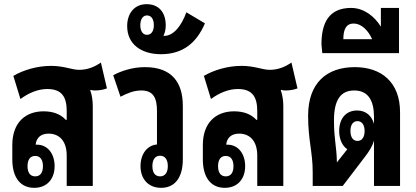

<svg xmlns="http://www.w3.org/2000/svg" viewBox="-20 -892 1997 921"><path d="M144 9C207 9 242 -35 242 -95C242 -154 209 -198 157 -198H151C154 -229 174 -251 213 -251C265 -251 300 -215 300 -146V0H425V-383C425 -410 421 -436 413 -459L414 -461C421 -459 428 -458 435 -458C454 -458 475 -461 493 -468L464 -592C432 -570 399 -557 359 -557C325 -557 287 -576 225 -576C158 -576 92 -556 44 -528L78 -417C117 -446 162 -465 207 -465C279 -465 300 -424 300 -359V-317H296C269 -346 232 -358 189 -358C103 -358 39 -305 39 -196V-128C39 -35 82 9 144 9ZM149 -46C124 -46 112 -65 112 -95C112 -125 124 -144 149 -144C174 -144 186 -124 186 -95C186 -65 174 -46 149 -46Z M857 -384C857 -496 805 -570 675 -570C617 -570 561 -552 523 -531L558 -428C592 -445 621 -458 658 -458C717 -458 733 -420 733 -359V-199C685 -195 654 -152 654 -95C654 -35 690 9 753 9C815 9 857 -35 857 -128ZM748 -145C772 -145 785 -126 785 -95C785 -65 772 -46 748 -46C723 -46 711 -65 711 -95C711 -125 723 -145 748 -145Z M752 -632C857 -632 923 -686 963 -780L874 -833C851 -769 813 -720 768 -720H764C771 -734 775 -751 775 -770C775 -835 740 -872 683 -872C624 -872 590 -827 590 -767C590 -678 660 -632 752 -632ZM685 -725C665 -725 653 -743 653 -771C653 -799 665 -818 685 -818C706 -818 718 -800 718 -771C718 -743 706 -725 685 -725Z M1058 9C1121 9 1156 -35 1156 -95C1156 -154 1123 -198 1071 -198H1065C1068 -229 1088 -251 1127 -251C1179 -251 1214 -215 1214 -146V0H1339V-383C1339 -410 1335 -436 1327 -459L1328 -461C1335 -459 1342 -458 1349 -458C1368 -458 1389 -461 1407 -468L1378 -592C1346 -570 1313 -557 1273 -557C1239 -557 1201 -576 1139 -576C1072 -576 1006 -556 958 -528L992 -417C1031 -446 1076 -465 1121 -465C1193 -465 1214 -424 1214 -359V-317H1210C1183 -346 1146 -358 1103 -358C1017 -358 953 -305 953 -196V-128C953 -35 996 9 1058 9ZM1063 -46C1038 -46 1026 -65 1026 -95C1026 -125 1038 -144 1063 -144C1088 -144 1100 -124 1100 -95C1100 -65 1088 -46 1063 -46Z M1480 0H1624L1730 -139C1750 -165 1766 -189 1774 -218V0H1899V-354C1899 -497 1810 -570 1682 -570C1548 -570 1458 -495 1458 -337C1458 -218 1480 -165 1480 -65ZM1582 -315C1582 -414 1615 -458 1679 -458C1746 -458 1774 -410 1774 -331V-298C1763 -337 1735 -362 1693 -362C1640 -362 1607 -324 1607 -263C1607 -224 1622 -192 1646 -176L1596 -113C1595 -189 1582 -223 1582 -315ZM1695 -216C1672 -216 1661 -236 1661 -264C1661 -291 1672 -311 1695 -311C1717 -311 1729 -291 1729 -264C1729 -235 1717 -216 1695 -216Z M1526 -637H1894V-854H1807V-764C1776 -815 1724 -854 1664 -854C1557 -854 1522 -781 1522 -680ZM1627 -704C1627 -747 1638 -779 1676 -779C1716 -779 1748 -743 1765 -704Z"/></svg>

Font: Noto Sans Thai Looped ExtraCondensed
Style: Bold
Weight: 700
Width: 2
Designer: Sasikarn Vongin, Ben Mitchell
Foundry: The Fontpad Ltd
Version: Version 1.001